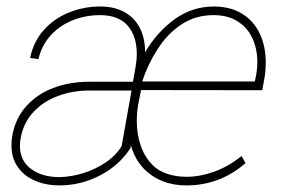

<svg xmlns="http://www.w3.org/2000/svg" viewBox="-20 -558 862 588"><path d="M731.9 -58.6Q653.8 9.8 550.8 9.8Q488.3 9.8 443.1 -22Q397.9 -53.7 380.9 -112.3L379.4 -105.5H380.4Q345.2 -51.3 286.4 -20.8Q227.5 9.8 162.1 9.8Q120.6 9.8 87.2 -4.6Q53.7 -19 34.4 -46.6Q15.1 -74.2 15.1 -112.8Q15.1 -127 17.1 -138.7Q25.9 -194.3 60.1 -232.4Q94.2 -270.5 144.5 -289.1Q194.8 -307.6 251.5 -307.6H387.2L395 -351.6Q398.9 -374 398.9 -393.1Q398.9 -446.3 371.6 -478.8Q344.2 -511.2 287.1 -511.7Q242.7 -511.7 203.1 -496.1Q163.6 -480.5 135.7 -450.2Q107.9 -419.9 97.7 -377L72.3 -380.4Q82 -429.7 113.5 -465.3Q145 -501 190.7 -519.5Q236.3 -538.1 287.1 -538.1Q330.1 -538.1 361.1 -521Q392.1 -503.9 408.2 -472.4Q424.3 -440.9 424.3 -397.9Q460.9 -460 514.4 -498.8Q567.9 -537.6 633.8 -538.1Q686.5 -538.1 722.4 -515.4Q758.3 -492.7 776.1 -453.9Q793.9 -415 793.9 -366.7Q793.9 -343.3 790.5 -322.3L783.2 -281.7L412.1 -282.2L410.6 -275.4L405.3 -249Q398.9 -218.8 398.9 -187.5Q398.9 -145.5 411.6 -110.1Q424.3 -74.7 449.2 -50.8Q465.3 -34.7 492.2 -25.6Q519 -16.6 551.8 -16.6Q592.3 -16.6 635.5 -32Q678.7 -47.4 719.7 -80.1ZM460.9 -404.8Q431.6 -358.4 415.5 -308.6H760.3L763.7 -324.2Q768.1 -346.2 768.1 -367.7Q768.1 -407.7 753.2 -440.4Q738.3 -473.1 708 -492.4Q677.7 -511.7 633.8 -511.7Q579.1 -511.7 535.6 -483.2Q492.2 -454.6 460.9 -404.8ZM352.5 -110.4 382.8 -280.8H252.9Q204.1 -280.8 159.7 -264.9Q115.2 -249 84 -216.6Q52.7 -184.1 43.5 -136.7Q41 -122.1 41 -111.8Q41 -65.9 75 -40.8Q108.9 -15.6 161.6 -15.6Q196.3 -16.1 233.6 -27.3Q271 -38.6 303 -60.1Q335 -81.5 352.5 -110.4Z"/></svg>

Font: Mardoto Thin
Style: Italic
Weight: 250
Italic angle: -12°
Designer: Christian Robertson, Vahan Hovhannisyan
Foundry: Google
Version: Version 1.000